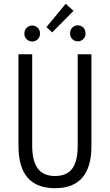

<svg xmlns="http://www.w3.org/2000/svg" viewBox="-20 -978 577 1008"><path d="M269 10Q77 10 77 -211V-693H149V-214Q149 -132 178.5 -93Q208 -54 269 -54Q331 -54 359.5 -93Q388 -132 388 -214V-693H460V-211Q460 10 269 10ZM254 -808 224 -836 325 -958 366 -921ZM388 -761Q372 -761 360 -772.5Q348 -784 348 -802Q348 -822 360 -833.5Q372 -845 388 -845Q405 -845 417 -833.5Q429 -822 429 -802Q429 -784 417 -772.5Q405 -761 388 -761ZM149 -760Q133 -760 120.5 -771.5Q108 -783 108 -801Q108 -821 120.5 -832.5Q133 -844 149 -844Q166 -844 178 -832.5Q190 -821 190 -801Q190 -783 178 -771.5Q166 -760 149 -760Z"/></svg>

Font: Ubuntu Sans Condensed
Style: Regular
Weight: 400
Width: 3
Designer: Dalton Maag Ltd
Foundry: Dalton Maag Ltd
Version: Version 1.006; ttfautohint (v1.8.4.7-5d5b)